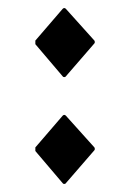

<svg xmlns="http://www.w3.org/2000/svg" viewBox="-20 -444 316 478"><path d="M144 12Q143 14 140 14Q137 14 136 12L68 -68V-73V-77L136 -156Q140 -160 144 -156L215 -77Q216 -76 216 -73Q216 -71 215 -70ZM144 -254Q143 -252 140 -252Q137 -252 136 -254L68 -334V-339V-343L136 -422Q138 -424 140 -424Q142 -424 144 -422L215 -343Q216 -342 216 -339Q216 -337 215 -336Z"/></svg>

Font: Ponomar Unicode TT
Style: Regular
Weight: 400
Designer: Vladislav V. Dorosh, Yuri A.W. Shardt, Nikita Simmons, Aleksandr Andreev
Foundry: Ponomar Project
Version: 1.1